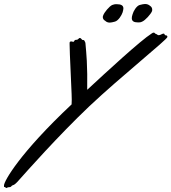

<svg xmlns="http://www.w3.org/2000/svg" viewBox="-325 -621 857 960"><path d="M512 -436C512 -439 511 -444 506 -444C495 -444 500 -453 493 -453C485 -453 478 -445 469 -445C466 -445 463 -446 461 -448C456 -452 453 -451 450 -454C449 -456 447 -458 444 -458C441 -458 438 -457 434 -454C378 -419 206 -260 111 -172C112 -222 111 -284 109 -317C108 -333 104 -393 102 -407C96 -421 96 -421 89 -421C83 -421 82 -431 74 -431C68 -431 67 -422 57 -422C46 -422 49 -418 44 -413C43 -412 42 -412 41 -412C37 -412 34 -414 31 -414C28 -414 26 -413 24 -411C23 -410 23 -406 23 -400C23 -356 32 -196 33 -152C34 -130 34 -114 33 -99C-227 145 -305 285 -305 306C-305 313 -305 314 -304 314C-302 314 -300 314 -298 316C-296 318 -294 319 -293 319C-290 319 -288 315 -280 315C-269 315 -270 311 -265 307C-260 303 -256 310 -228 277C-193 238 -36 60 122 -90C279 -238 512 -424 512 -436ZM288 -559C290 -567 292 -573 292 -579C292 -594 280 -600 259 -600C257 -600 256 -600 253 -600C250 -600 244 -599 236 -596C222 -590 196 -559 191 -544C190 -541 189 -539 189 -536C189 -528 193 -521 201 -517C206 -512 213 -508 224 -508C230 -508 239 -510 250 -513C267 -518 283 -544 288 -559ZM338 -550C335 -542 334 -535 334 -530C334 -515 345 -509 364 -509C365 -509 368 -509 369 -509C373 -509 378 -509 386 -513C401 -519 429 -550 435 -565C436 -568 436 -570 436 -573C436 -580 433 -587 425 -592C419 -597 412 -601 400 -601C394 -601 384 -599 373 -596C357 -591 342 -565 338 -550Z"/></svg>

Font: Oregano
Style: Italic
Weight: 400
Italic angle: -12°
Designer: Astigmatic (AOETI)
Foundry: Astigmatic (AOETI)
Version: Version 1.000